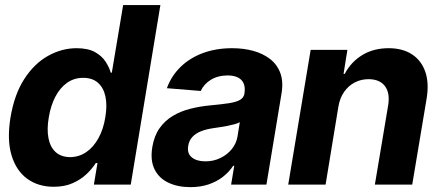

<svg xmlns="http://www.w3.org/2000/svg" viewBox="-20 -748 1780 778"><path d="M197.8 8.8Q135.3 8.8 90.6 -23.4Q45.9 -55.7 26.9 -118.4Q7.8 -181.2 22.5 -272Q38.1 -365.7 78.6 -428.2Q119.1 -490.7 174.8 -521.7Q230.5 -552.7 290 -552.7Q335.9 -552.7 364 -537.4Q392.1 -522 407.2 -499Q422.4 -476.1 428.7 -453.6H433.1L479 -727.5H629.9L509.8 0H360.4L375 -87.4H368.2Q354 -64.9 330.8 -42.7Q307.6 -20.5 274.7 -5.9Q241.7 8.8 197.8 8.8ZM264.2 -111.3Q300.8 -111.8 329.8 -131.8Q358.9 -151.9 378.9 -188Q398.9 -224.1 406.7 -272.5Q415 -321.3 407.2 -357.2Q399.4 -393.1 376.7 -412.8Q354 -432.6 317.4 -432.6Q279.8 -432.6 251.2 -412.1Q222.7 -391.6 204.1 -355.7Q185.5 -319.8 177.7 -272.5Q169.4 -225.1 176.3 -188.7Q183.1 -152.3 205.1 -132.1Q227.1 -111.8 264.2 -111.3Z M751.5 10.3Q699.7 10.3 661.6 -8.1Q623.5 -26.4 606 -62.5Q588.4 -98.6 597.2 -152.3Q605 -198.2 626.7 -228.8Q648.4 -259.3 680.2 -278.3Q711.9 -297.4 750.5 -307.1Q789.1 -316.9 830.1 -320.8Q877.9 -325.2 907.7 -329.8Q937.5 -334.5 952.6 -343.3Q967.8 -352.1 970.7 -369.1V-371.6Q975.6 -405.3 958.3 -423.6Q940.9 -441.9 902.3 -442.4Q861.8 -441.9 833.7 -424.3Q805.7 -406.7 793.5 -379.4L656.2 -390.6Q674.3 -440.4 711.7 -476.8Q749 -513.2 802.2 -533Q855.5 -552.7 920.9 -552.7Q966.3 -552.7 1005.9 -542Q1045.4 -531.2 1074.2 -509Q1103 -486.8 1116 -451.7Q1128.9 -416.5 1120.6 -368.2L1059.6 0H916.5L929.2 -76.2H924.8Q907.7 -50.3 882.6 -31Q857.4 -11.7 824.7 -0.7Q792 10.3 751.5 10.3ZM812.5 -94.2Q845.2 -94.2 873 -107.7Q900.9 -121.1 919.2 -143.8Q937.5 -166.5 942.4 -194.8L951.7 -252.9Q944.3 -248.5 931.2 -244.9Q918 -241.2 902.3 -238Q886.7 -234.9 871.1 -232.7Q855.5 -230.5 843.3 -228.5Q815.9 -224.6 794.4 -216.1Q772.9 -207.5 759.5 -193.1Q746.1 -178.7 742.7 -157.2Q737.3 -126.5 757.1 -110.4Q776.9 -94.2 812.5 -94.2Z M1351.1 -315.4 1299.3 0H1147.9L1238.8 -545.9H1387.7L1372.1 -448.7H1377Q1402.3 -497.1 1448 -524.9Q1493.7 -552.7 1554.7 -552.7Q1611.3 -552.7 1649.4 -527.8Q1687.5 -502.9 1703.4 -457Q1719.2 -411.1 1708.5 -347.2L1650.4 0H1499L1552.7 -320.3Q1561 -370.1 1540.3 -398.4Q1519.5 -426.8 1473.6 -427.2Q1442.9 -427.2 1417.2 -413.8Q1391.6 -400.4 1374.3 -375.5Q1356.9 -350.6 1351.1 -315.4Z"/></svg>

Font: Inter Tight
Style: Bold Italic
Weight: 700
Italic angle: -9.39999°
Designer: Rasmus Andersson
Foundry: rsms
Version: Version 3.004